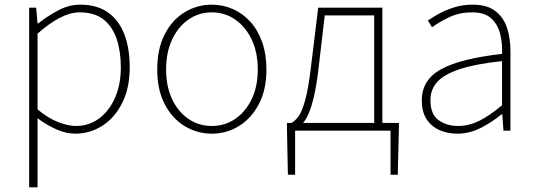

<svg xmlns="http://www.w3.org/2000/svg" viewBox="-20 -560 2298 823"><path d="M105 243V-527H135L141 -459H143Q182 -490 228.5 -515Q275 -540 324 -540Q396 -540 443 -506.5Q490 -473 513 -413Q536 -353 536 -271Q536 -182 503.5 -118Q471 -54 418 -20.5Q365 13 302 13Q265 13 224 -4.5Q183 -22 141 -53V46V243ZM305 -20Q361 -20 404.5 -52Q448 -84 473 -141Q498 -198 498 -271Q498 -338 480.5 -391.5Q463 -445 424.5 -476Q386 -507 321 -507Q281 -507 236 -483.5Q191 -460 141 -416V-91Q188 -52 231 -36Q274 -20 305 -20Z M888 13Q825 13 771.5 -19.5Q718 -52 686 -113.5Q654 -175 654 -262Q654 -351 686 -413Q718 -475 771.5 -507.5Q825 -540 888 -540Q935 -540 977.5 -521.5Q1020 -503 1052.5 -467.5Q1085 -432 1103.5 -380Q1122 -328 1122 -262Q1122 -175 1089.5 -113.5Q1057 -52 1004 -19.5Q951 13 888 13ZM888 -20Q944 -20 988.5 -50.5Q1033 -81 1059 -135.5Q1085 -190 1085 -262Q1085 -335 1059 -390Q1033 -445 988.5 -476Q944 -507 888 -507Q832 -507 787.5 -476Q743 -445 717.5 -390Q692 -335 692 -262Q692 -190 717.5 -135.5Q743 -81 787.5 -50.5Q832 -20 888 -20Z M1245 0V189H1214L1210 -13V-33H1690V-13L1685 189H1654V0ZM1584 -12V-494H1372L1346 -272Q1337 -194 1325.5 -145.5Q1314 -97 1301.5 -70Q1289 -43 1277 -30.5Q1265 -18 1256 -11L1229 -33Q1246 -42 1260.5 -62.5Q1275 -83 1288.5 -132Q1302 -181 1313 -274L1344 -527H1619V-12Z M1940 13Q1899 13 1864.5 -2Q1830 -17 1809 -48.5Q1788 -80 1788 -130Q1788 -218 1871 -263.5Q1954 -309 2132 -329Q2134 -372 2124.5 -412.5Q2115 -453 2087 -480Q2059 -507 2004 -507Q1948 -507 1903 -485Q1858 -463 1832 -443L1814 -472Q1831 -484 1859.5 -500Q1888 -516 1925.5 -528Q1963 -540 2006 -540Q2068 -540 2103.5 -512.5Q2139 -485 2153.5 -440Q2168 -395 2168 -341V0H2138L2133 -70H2130Q2090 -37 2041.5 -12Q1993 13 1940 13ZM1943 -20Q1990 -20 2035 -42.5Q2080 -65 2132 -109V-298Q2018 -286 1950.5 -263.5Q1883 -241 1854 -208.5Q1825 -176 1825 -131Q1825 -70 1860 -45Q1895 -20 1943 -20Z"/></svg>

Font: Noto Sans SC Thin
Style: Regular
Weight: 100
Designer: Ryoko NISHIZUKA 西塚涼子 (kana, bopomofo & ideographs); Paul D. Hunt (Latin, Greek & Cyrillic); Sandoll Communications 산돌커뮤니
Foundry: Adobe
Version: Version 2.004-H2;hotconv 1.0.118;makeotfexe 2.5.65603